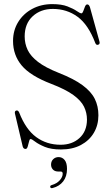

<svg xmlns="http://www.w3.org/2000/svg" viewBox="-20 -732 556 957"><path d="M284 13Q234.5 13 203.2 0Q172 -13 155.2 -26Q138.5 -39 132.5 -39Q127.5 -39 124.8 -26.5Q122 -14 118.2 -1.8Q114.5 10.5 107.5 10.5Q96.5 10.5 93 -2.5L54.5 -166Q52 -178.5 61 -181Q70 -183.5 75.5 -171.5Q108.5 -86.5 160.8 -48.5Q213 -10.5 282 -10.5Q339.5 -10.5 376.2 -44Q413 -77.5 413.5 -135.5Q413.5 -170 398.8 -200.2Q384 -230.5 345.5 -258.5Q307 -286.5 235.5 -314Q131 -354 88 -405.8Q45 -457.5 45 -527.5Q45 -581 70.8 -622.5Q96.5 -664 140.8 -687.8Q185 -711.5 240.5 -711.5Q287 -711.5 316.5 -700Q346 -688.5 362.5 -677Q379 -665.5 386 -665.5Q391 -665.5 395 -676.5Q399 -687.5 403.5 -698.8Q408 -710 415 -710Q424 -710 428.5 -695.5L475.5 -526Q479.5 -513 470.5 -509.5Q460 -505 455 -517.5Q420 -609.5 366.5 -648.5Q313 -687.5 243.5 -687.5Q182.5 -687.5 142.8 -650.8Q103 -614 103 -550.5Q103 -514.5 117.8 -483.2Q132.5 -452 169.5 -423.5Q206.5 -395 273.5 -368.5Q348.5 -339 391.5 -307.2Q434.5 -275.5 452.5 -239Q470.5 -202.5 470.5 -157.5Q470.5 -108.5 447.8 -70Q425 -31.5 383.2 -9.2Q341.5 13 284 13ZM271 123Q253 123 243.8 113Q234.5 103 234.5 88.5Q234.5 72 245.2 61.5Q256 51 272 51Q290.5 51 302.2 65.5Q314 80 314 110Q314 147.5 295 172Q276 196.5 243 205Q233 208 230.5 201Q228.5 193 237.5 190.5Q263.5 183 278 166.5Q292.5 150 292.5 134Q292.5 123 283 123Z"/></svg>

Font: Fraunces 144pt Soft Light
Style: Regular
Weight: 300
Version: Version 1.000;[0bf87f6ff]